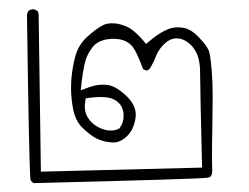

<svg xmlns="http://www.w3.org/2000/svg" viewBox="-20 -241 540 417"><path d="M194.3 35.6Q182.6 29.8 174.3 19.5Q164.1 6.3 164.1 -9.8Q164.1 -13.7 166 -27.3L175.8 -28.8Q188 -30.3 198.5 -30.3Q209 -30.3 215.8 -28.8Q239.7 -23.9 246.6 -2.9Q248.5 3.4 248.5 8.3Q248.5 13.2 248 17.1Q247.1 25.9 241.7 34.2L239.7 37.6L235.8 39.6Q229 42.5 220.9 42.5Q212.9 42.5 205.8 40.3Q198.7 38.1 194.3 35.6ZM440.9 129.4Q440.9 128.4 440.7 122.1Q440.4 115.7 440.4 104Q440.4 68.8 441.2 32.2Q441.9 -4.4 441.9 -33.2Q441.9 -62 439.9 -87.2Q438 -112.3 434.6 -127.4Q431.2 -140.1 412.6 -159.2Q395 -178.2 377.4 -180.7Q371.6 -181.6 366.2 -181.6Q354.5 -181.6 345.2 -177.7Q327.1 -170.4 307.1 -153.8L297.4 -145.5L288.6 -155.8Q278.8 -167 267.3 -176Q255.9 -185.1 235.4 -189.5Q228 -190.4 222.2 -190.4Q211.4 -190.4 203.1 -186Q187.5 -177.7 168 -159.7Q150.4 -143.1 143.8 -119.6Q137.2 -96.2 134.8 -66.9Q134.3 -58.1 134.3 -50.8Q134.3 -28.8 138.2 -7.3Q143.1 21 158.7 36.1Q175.8 52.7 189.7 59.8Q203.6 66.9 223.6 68.4Q224.6 68.4 226.1 68.4Q242.2 68.4 256.6 54Q271 39.6 274.4 14.6Q274.9 11.2 274.9 8.3Q274.9 -12.2 256.3 -30.8Q232.9 -53.7 214.8 -56.2Q209.5 -57.1 204.1 -57.1Q189.5 -57.1 175.3 -52.2L155.3 -44.9L157.7 -65.9Q159.7 -84 164.1 -103.5Q168.5 -123 181.2 -138.7L184.1 -142.1Q198.7 -156.7 227.1 -156.7Q259.8 -156.7 273.4 -131.3Q282.7 -113.3 290.5 -91.3Q295.4 -87.9 298.3 -87.9Q302.2 -87.9 305.7 -92.8Q312.5 -103 318.4 -118.2Q324.7 -134.8 338.4 -147Q350.1 -157.7 363.8 -157.7Q376.5 -157.7 388.7 -148.4Q397.5 -142.1 403.8 -131.3Q414.6 -114.3 414.6 -83Q414.6 -51.8 418.9 123L68.8 131.8L64 -203.6Q64 -205.1 64 -206.3Q64 -207.5 64 -209.5Q63.5 -213.4 61.5 -217.3L54.2 -220.7Q52.7 -220.7 51.3 -220.7Q46.4 -220.7 42.5 -217.8Q39.1 -213.9 38.6 -208.5Q43 109.9 45.9 147.9Q47.4 154.3 53.7 156.7Q408.2 147.9 430.7 145Q435.5 144.5 437.5 142.1Q440.9 138.7 440.9 129.4Z"/></svg>

Font: NaikaiFont
Style: ExtraLight
Weight: 200
Version: Version 1.89